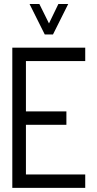

<svg xmlns="http://www.w3.org/2000/svg" viewBox="-20 -916 474 936"><path d="M124 -896.5H171.9L218.8 -801.8L264.6 -896.5H312.5L238.3 -748H198.2ZM40 0V-683.6H395.5V-618.2H106.4V-373H303.7V-307.6H106.4V-65.4H395.5V0Z"/></svg>

Font: Post No Bills Colombo Medium
Style: Regular
Weight: 500
Designer: Kosala Senevirathne, Siva Puranthara, Lasantha Premarathna, Tharique Azeez
Foundry: Mooniak
Version: Version 1.220 ; ttfautohint (v1.6)